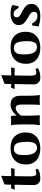

<svg xmlns="http://www.w3.org/2000/svg" viewBox="1114 -1732 628 2897"><g transform="rotate(-90 1428.5 -284.0)"><path d="M89.8 -429.2Q89.8 -498 94.2 -529.8L96.2 -533.2Q114.3 -537.1 136.2 -545.7Q158.2 -554.2 185.1 -565.7Q211.9 -577.1 214.8 -578.1Q223.6 -578.1 224.1 -567.9Q219.2 -508.8 219.2 -429.2H266.1Q301.3 -429.2 335.9 -432.1L340.8 -423.8Q331.1 -399.9 329.1 -377Q309.1 -378.9 256.8 -378.9H219.2L216.8 -272Q215.8 -217.3 215.8 -130.9Q215.8 -96.7 224.9 -74Q233.9 -51.3 252.9 -51.3Q287.1 -51.3 311 -63Q328.1 -52.2 328.1 -24.9Q270 10.3 181.2 9.8Q136.2 9.8 110.1 -19.8Q84 -49.3 84 -87.9Q84 -141.1 86.9 -261.2L89.8 -378.9Q43 -378.9 19 -377L14.2 -383.8Q27.3 -403.8 36.1 -432.1Q57.6 -429.2 89.8 -429.2Z M394.5 -205.1Q394.5 -317.9 460.9 -378.4Q527.3 -439 638.7 -439Q759.8 -439 819.1 -377Q878.4 -314.9 878.4 -213.9Q878.4 -109.9 814.5 -50Q750.5 9.8 636.7 9.8Q524.9 9.8 459.7 -47.6Q394.5 -105 394.5 -205.1ZM631.3 -389.2Q590.3 -389.2 568.4 -365Q546.4 -340.8 541.5 -309.8Q536.6 -278.8 536.6 -228Q536.6 -40 650.4 -40Q736.3 -40 736.3 -187Q736.3 -295.9 714.4 -342.5Q692.4 -389.2 631.3 -389.2Z M1431.6 -180.2Q1431.6 -70.3 1442.4 0L1440.4 2.9Q1396.5 0 1362.3 0Q1362.3 0 1295.4 2.9L1293.5 0Q1299.3 -53.2 1299.3 -180.2V-269Q1299.3 -361.8 1247.6 -361.8Q1192.4 -361.8 1131.3 -282.2V-180.2Q1131.3 -68.4 1137.2 0L1134.3 2.9Q1106.4 0 1072.3 0Q1072.3 0 990.2 2.9L988.3 0Q999.5 -68.8 999.5 -180.2V-234.9Q999.5 -367.7 988.3 -429.2L990.2 -432.1Q1075.2 -428.2 1119.6 -435.1Q1126.5 -435.1 1128.4 -424.8Q1131.3 -409.2 1131.3 -352.1L1135.3 -349.1Q1169.4 -392.1 1211.4 -415.5Q1253.4 -439 1292.5 -439Q1361.3 -439 1396.5 -403.6Q1431.6 -368.2 1431.6 -291Z M1608.9 -429.2Q1608.9 -498 1613.3 -529.8L1615.2 -533.2Q1633.3 -537.1 1655.3 -545.7Q1677.2 -554.2 1704.1 -565.7Q1731 -577.1 1733.9 -578.1Q1742.7 -578.1 1743.2 -567.9Q1738.3 -508.8 1738.3 -429.2H1785.2Q1820.3 -429.2 1855 -432.1L1859.9 -423.8Q1850.1 -399.9 1848.1 -377Q1828.1 -378.9 1775.9 -378.9H1738.3L1735.8 -272Q1734.9 -217.3 1734.9 -130.9Q1734.9 -96.7 1743.9 -74Q1752.9 -51.3 1772 -51.3Q1806.2 -51.3 1830.1 -63Q1847.2 -52.2 1847.2 -24.9Q1789.1 10.3 1700.2 9.8Q1655.3 9.8 1629.2 -19.8Q1603 -49.3 1603 -87.9Q1603 -141.1 1606 -261.2L1608.9 -378.9Q1562 -378.9 1538.1 -377L1533.2 -383.8Q1546.4 -403.8 1555.2 -432.1Q1576.7 -429.2 1608.9 -429.2Z M1913.6 -205.1Q1913.6 -317.9 1980 -378.4Q2046.4 -439 2157.7 -439Q2278.8 -439 2338.1 -377Q2397.5 -314.9 2397.5 -213.9Q2397.5 -109.9 2333.5 -50Q2269.5 9.8 2155.8 9.8Q2043.9 9.8 1978.8 -47.6Q1913.6 -105 1913.6 -205.1ZM2150.4 -389.2Q2109.4 -389.2 2087.4 -365Q2065.4 -340.8 2060.5 -309.8Q2055.7 -278.8 2055.7 -228Q2055.7 -40 2169.4 -40Q2255.4 -40 2255.4 -187Q2255.4 -295.9 2233.4 -342.5Q2211.4 -389.2 2150.4 -389.2Z M2492.7 -112.8 2522.5 -113.8Q2563.5 -33.7 2629.4 -34.2Q2652.3 -34.2 2664.8 -36.1Q2677.2 -38.1 2687.7 -49.6Q2698.2 -61 2698.2 -83Q2698.2 -111.8 2679.4 -130.9Q2660.6 -149.9 2603.5 -181.2Q2552.7 -209 2525.1 -239.5Q2497.6 -270 2497.6 -317.9Q2497.6 -374 2546.6 -406.5Q2595.7 -439 2666.5 -439Q2752.4 -439 2799.3 -413.1L2801.3 -410.2L2782.7 -319.8L2755.4 -318.8Q2720.2 -394 2664.6 -394Q2615.7 -394 2615.2 -345.2Q2615.2 -323.2 2630.4 -308.6Q2645.5 -293.9 2675.3 -277.8Q2679.2 -275.9 2701.4 -264.4Q2723.6 -252.9 2728.5 -250Q2733.4 -247.1 2751 -236.1Q2768.6 -225.1 2773.9 -219Q2779.3 -212.9 2790.8 -200.9Q2802.2 -189 2805.9 -178.5Q2809.6 -168 2813.5 -153.6Q2817.4 -139.2 2817.4 -122.1Q2817.4 -65.9 2771 -28.1Q2724.6 9.8 2632.3 9.8Q2549.3 9.8 2476.6 -17.1Z"/></g></svg>

Font: Linux Biolinum O
Style: Bold
Weight: 700
Designer: Philipp H. Poll
Foundry: Philipp H. Poll
Version: Version 1.3.2